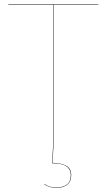

<svg xmlns="http://www.w3.org/2000/svg" viewBox="-20 -700 512 922"><path d="M237 0 232 82Q276 83 299 96.5Q322 110 322 141Q322 172 302.5 187Q283 202 254 202Q234 202 220 198Q206 194 193 186L194 184Q207 193 220.5 196.5Q234 200 254 200Q282 200 301 186Q320 172 320 141Q320 113 298.5 98.5Q277 84 230 84L235 0V-678H20V-680H452V-678H237Z"/></svg>

Font: FiraGO Two
Style: Regular
Weight: 100
Designer: bBox Type
Foundry: bBox Type GmbH
Version: Version 1.001